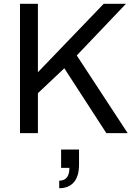

<svg xmlns="http://www.w3.org/2000/svg" viewBox="-20 -706 702 1018"><path d="M86 0V-686H181V-323L530 -686H648L387 -412L657 0H544L321 -344L181 -212V0ZM294 292V252Q348 252 348 184H304V87H399V166Q399 230 371 261Q343 292 294 292Z"/></svg>

Font: Archivo
Style: Regular
Weight: 400
Designer: Hector Gatti
Foundry: Omnibus-Type
Version: Version 2.001